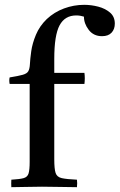

<svg xmlns="http://www.w3.org/2000/svg" viewBox="-20 -775 496 796"><path d="M330 -427H205V-114Q205 -75 210.5 -58Q216 -41 236 -36.5Q256 -32 299 -30Q301 -16 299 1Q265 1 230 0Q195 -1 154 -1Q114 -1 86.5 0Q59 1 27 1Q26 -14 27 -30Q62 -32 78 -36.5Q94 -41 98.5 -56Q103 -71 103 -104V-427H20Q17 -442 20 -454Q57 -460 74.5 -465Q92 -470 97.5 -480Q103 -490 104 -509Q105 -530 109.5 -562.5Q114 -595 129 -631Q144 -667 174 -696Q205 -725 245.5 -740Q286 -755 329 -755Q358 -755 387 -747.5Q416 -740 436 -723Q456 -706 456 -677Q456 -654 442.5 -639.5Q429 -625 403 -625Q368 -625 348 -651Q328 -677 328 -706Q321 -708 313.5 -709.5Q306 -711 296 -711Q249 -711 227 -670Q205 -629 205 -531V-473H330Q333 -451 330 -427Z"/></svg>

Font: Tiro Gurmukhi
Style: Regular
Weight: 400
Designer: Gurmukhi: John Hudson & Fiona Ross. Latin: John Hudson.
Foundry: Tiro Typeworks Ltd.
Version: Version 1.52